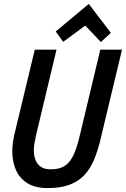

<svg xmlns="http://www.w3.org/2000/svg" viewBox="-20 -947 644 982"><path d="M223 15Q161 15 121 -9.5Q81 -34 62 -76.5Q43 -119 43 -172Q43 -192 45.5 -213Q48 -234 53 -257L158 -693H269L165 -258Q160 -236 156.5 -216Q153 -196 153 -178Q153 -151 161.5 -129Q170 -107 188.5 -94Q207 -81 240 -81Q278 -81 304.5 -94.5Q331 -108 350.5 -143.5Q370 -179 386 -245L493 -693H604L494 -234Q480 -175 460.5 -129Q441 -83 411 -51Q381 -19 335.5 -2Q290 15 223 15ZM303 -733 265 -786 434 -927 547 -779 496 -732 416 -816Z"/></svg>

Font: Ubuntu Sans Mono Medium
Style: Italic
Weight: 500
Italic angle: -13.5°
Monospace: yes
Designer: Dalton Maag Ltd
Foundry: Dalton Maag Ltd
Version: Version 1.006